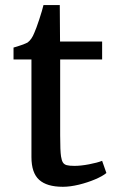

<svg xmlns="http://www.w3.org/2000/svg" viewBox="-20 -717 447 748"><path d="M32.7 -485.4V-531.7Q45.9 -535.2 63.7 -541.5Q81.5 -547.9 87.4 -551.3Q103.5 -563 113.8 -589.4Q121.1 -605.5 133.1 -641.8Q145 -678.2 149.4 -697.3H212.9L213.9 -555.2H377.9V-485.4H214.4V-189.9Q214.4 -128.4 217.8 -107.4Q220.2 -91.8 225.1 -84Q230 -76.2 240.2 -73.5Q250.5 -70.8 270 -70.8H270.5Q294.9 -70.8 326.9 -76.9Q358.9 -83 377.4 -90.3H377.9L394.5 -43Q379.9 -30.8 350.6 -18.3Q321.3 -5.9 287.6 2.4Q252.9 10.7 225.6 10.7H224.6Q162.6 10.7 132.6 -16.4Q102.5 -43.5 102.5 -105V-485.4Z"/></svg>

Font: Merriweather
Style: Regular
Weight: 400
Designer: Eben Sorkin
Foundry: Eben Sorkin
Version: Version 1.584; ttfautohint (v1.8.1)